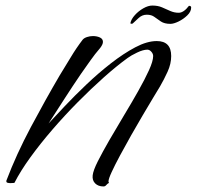

<svg xmlns="http://www.w3.org/2000/svg" viewBox="-20 -646 709 692"><path d="M353 26Q334 26 323 15Q312 4 314 -14Q316 -32 333 -65.5Q350 -99 374.5 -141.5Q399 -184 426.5 -229.5Q454 -275 478 -317.5Q502 -360 517 -393Q532 -426 532 -444Q532 -452 525.5 -459.5Q519 -467 511 -467Q496 -467 474 -456.5Q452 -446 440 -437Q400 -408 354 -367Q308 -326 260.5 -278Q213 -230 169 -179Q125 -128 89.5 -79Q54 -30 32 13Q32 13 27.5 13.5Q23 14 18 14Q11 14 6.5 12.5Q2 11 3 5Q39 -90 91.5 -188.5Q144 -287 195 -374Q215 -406 235 -439.5Q255 -473 278 -503Q283 -509 293.5 -512.5Q304 -516 315 -516Q329 -516 340 -511Q351 -506 351 -495Q351 -486 341 -473Q322 -451 305.5 -427.5Q289 -404 272 -380Q242 -336 213 -291Q184 -246 155 -201Q178 -226 213.5 -263.5Q249 -301 291.5 -341.5Q334 -382 379.5 -417.5Q425 -453 467.5 -475.5Q510 -498 545 -498Q597 -498 597 -444Q597 -416 584 -387.5Q571 -359 557 -335Q549 -322 532.5 -294.5Q516 -267 495 -231.5Q474 -196 452.5 -158Q431 -120 412.5 -85.5Q394 -51 382.5 -26Q371 -1 371 8Q371 11 373 13Q367 16 363 21Q359 26 353 26ZM594 -560Q573 -560 560 -568.5Q547 -577 536.5 -585Q526 -593 509 -593Q492 -593 479 -580.5Q466 -568 458 -561Q450 -559 450 -563Q453 -577 466 -591.5Q479 -606 496.5 -616Q514 -626 529 -626Q549 -626 564 -619.5Q579 -613 593.5 -606.5Q608 -600 624 -600Q642 -600 661 -625Q669 -625 669 -619Q669 -604 655 -590.5Q641 -577 623.5 -568.5Q606 -560 594 -560Z"/></svg>

Font: Caramel
Style: Regular
Weight: 400
Designer: Robert E. Leuschke
Foundry: Robert E. Leuschke
Version: Version 1.010